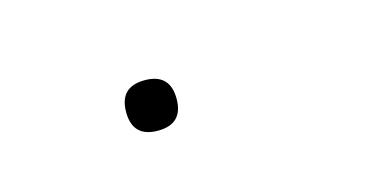

<svg xmlns="http://www.w3.org/2000/svg" viewBox="-26 -92 282 147"><g transform="rotate(-15 115.0 -18.0)"><path d="M69 -18Q69 -38 89 -38Q109 -38 109 -18Q109 2 89 2Q69 2 69 -18Z"/></g></svg>

Font: Alegreya Sans SC Thin
Style: Italic
Weight: 100
Italic angle: -7°
Designer: Juan Pablo del Peral
Foundry: Huerta Tipografica
Version: Version 2.007